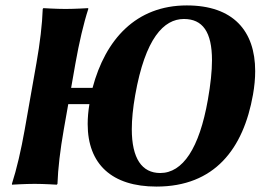

<svg xmlns="http://www.w3.org/2000/svg" viewBox="-20 -678 1004 708"><path d="M658.1 -608C726.9 -608 761.7 -560.8 761.7 -455.7C761.7 -415.7 756.6 -367.3 746.5 -310C715 -131 653.9 -40 570.9 -40C503.3 -40 466 -93.6 466 -201.7C466 -237.5 470.1 -279.3 478.5 -327C515.6 -537 584 -608 658.1 -608ZM114.3 -445 71.1 -200C57.9 -125 41.4 -54 23.9 0L24.3 3C24.3 3 72.9 0 107.9 0C141.9 0 189.3 3 189.3 3L191.9 0C193.9 -57 201.9 -125 215.1 -200L231.7 -294H309.7C305.4 -268 303.3 -243.6 303.3 -220.7C303.3 -72.5 392.5 10 557.1 10C771.1 10 877.6 -129 912.9 -329C918.3 -359.6 921 -388.7 921 -415.8C921 -564.4 839.6 -658 668.9 -658C481.9 -658 368.9 -533 321.3 -354H242.3L258.3 -445C271.6 -520 288.3 -592 305.6 -645L305.1 -648C305.1 -648 256.6 -645 221.6 -645C187.6 -645 140.1 -648 140.1 -648L137.6 -645C135.6 -588 127.6 -520 114.3 -445Z"/></svg>

Font: Linux Biolinum O 
Style: Bold Italic
Weight: 700
Designer: Philipp H. Poll
Foundry: Philipp H. Poll
Version: Version 1.3.2